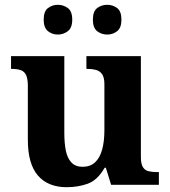

<svg xmlns="http://www.w3.org/2000/svg" viewBox="-20 -770 707 800"><path d="M258 10Q180 10 138 -38.5Q96 -87 96 -188V-412Q96 -441 89 -456.5Q82 -472 67 -477.5Q52 -483 28 -483H26V-536H248V-216Q248 -173 254.5 -141.5Q261 -110 278 -92.5Q295 -75 324 -75Q356 -75 376 -93.5Q396 -112 405.5 -146.5Q415 -181 415 -227V-419Q415 -448 405 -461.5Q395 -475 379 -479Q363 -483 343 -483H340V-536H567V-116Q567 -87 575.5 -73.5Q584 -60 599.5 -56.5Q615 -53 634 -53H642V0H443L421 -71H416Q386 -19 345.5 -4.5Q305 10 258 10ZM427 -626Q403 -626 385 -640Q367 -654 367 -688Q367 -723 385 -736.5Q403 -750 427 -750Q450 -750 468 -736.5Q486 -723 486 -688Q486 -654 468 -640Q450 -626 427 -626ZM221 -626Q198 -626 180 -640Q162 -654 162 -688Q162 -723 180 -736.5Q198 -750 221 -750Q244 -750 262.5 -736.5Q281 -723 281 -688Q281 -654 262.5 -640Q244 -626 221 -626Z"/></svg>

Font: Noto Serif Gujarati
Style: Bold
Weight: 700
Version: Version 2.102